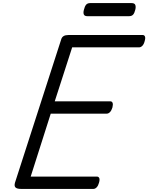

<svg xmlns="http://www.w3.org/2000/svg" viewBox="-20 -1225 962 1245"><path d="M116 0Q91 0 81 -9Q71 -18 77 -40L377 -970Q381 -984 392.5 -991Q404 -998 424 -998H905Q916 -998 920 -988Q924 -978 918 -958Q913 -938 903 -928Q893 -918 882 -918H448L335 -568H695Q706 -568 710 -558Q714 -548 709 -528Q703 -508 693 -498Q683 -488 672 -488H309L179 -80H608Q619 -80 623.5 -70.5Q628 -61 622 -40Q617 -21 607 -10.5Q597 0 586 0ZM547 -1120Q528 -1120 523.5 -1131.5Q519 -1143 524 -1161Q529 -1183 538 -1194Q547 -1205 565 -1205H833Q853 -1205 857.5 -1192.5Q862 -1180 857 -1161Q852 -1140 843 -1130Q834 -1120 816 -1120Z"/></svg>

Font: Playwrite AU VIC
Style: Regular
Weight: 400
Designer: Veronika Burian, José Scaglione
Foundry: TypeTogether
Version: Version 1.002